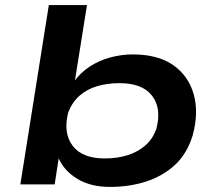

<svg xmlns="http://www.w3.org/2000/svg" viewBox="-20 -725 849 755"><path d="M412 10Q337 10 284.5 -21.5Q232 -53 210 -104H211L195 0H60L172 -705H322L274 -404H271Q296 -439 332.5 -463Q369 -487 413 -499Q457 -511 502 -511Q601 -511 661 -469Q721 -427 741.5 -355Q762 -283 738 -194Q716 -121 668.5 -77Q621 -33 555.5 -11.5Q490 10 412 10ZM392 -102Q442 -102 482.5 -115Q523 -128 552 -153.5Q581 -179 595 -219Q616 -299 578 -348.5Q540 -398 450 -398Q402 -398 361.5 -386Q321 -374 292 -348Q263 -322 248 -282Q228 -202 265.5 -152Q303 -102 392 -102Z"/></svg>

Font: Nunito Sans 7pt Expanded
Style: Bold Italic
Weight: 700
Width: 7
Italic angle: -9°
Designer: Vernon Adams
Foundry: Vernon Adams
Version: Version 3.101;gftools[0.9.27]